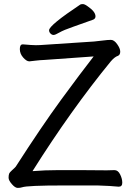

<svg xmlns="http://www.w3.org/2000/svg" viewBox="-20 -906 640 939"><path d="M88 10Q79 13 66.5 13Q54 13 38 -5.5Q22 -24 22 -36.5Q22 -49 24.5 -56Q27 -63 40 -74.5Q53 -86 57 -91Q185 -290 279.5 -419Q374 -548 438 -630L199 -613Q175 -612 155 -609.5Q135 -607 124 -606H123Q110 -606 93.5 -624.5Q77 -643 77 -666Q77 -689 91 -689H93Q137 -685 155.5 -685Q174 -685 198 -687L440 -703Q462 -705 484.5 -708Q507 -711 522.5 -711Q538 -711 553 -690Q568 -669 568 -653.5Q568 -638 557 -633Q541 -628 522 -606Q328 -369 139 -69Q200 -74 264 -74H374L502 -73Q524 -73 539 -74H540Q557 -74 567.5 -53Q578 -32 578 -12.5Q578 7 561 7H560Q522 3 457 1H292Q113 1 88 10ZM220 -758Q220 -782 373 -884Q377 -886 385.5 -886Q394 -886 409 -875Q447 -849 447 -826Q447 -815 436 -810Q387 -792 339 -775.5Q291 -759 270.5 -747Q250 -735 242 -735Q234 -735 227 -742Q220 -749 220 -758Z"/></svg>

Font: LXGW WenKai TC
Style: Bold
Weight: 700
Designer: LXGW / Fontworks Inc.
Foundry: LXGW / Fontworks Inc.
Version: Version 1.330;April 28, 2024